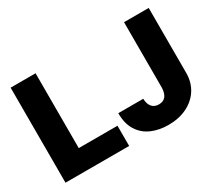

<svg xmlns="http://www.w3.org/2000/svg" viewBox="-131 -967 1386 1237"><g transform="rotate(-30 561.5 -348.5)"><path d="M47.9 -707H233.4V-150.4H521.5V0H47.9ZM1075.2 -707V-221.7Q1074.7 -153.3 1041 -100.8Q1007.3 -48.3 947.5 -19.3Q887.7 9.8 810.5 9.8Q740.7 9.8 685.3 -14.4Q629.9 -38.6 597.9 -89.6Q565.9 -140.6 566.4 -217.8H752Q753.4 -177.7 771.7 -156.7Q790 -135.7 822.3 -135.7Q856 -135.7 873.3 -157.5Q890.6 -179.2 891.6 -221.7V-707Z"/></g></svg>

Font: Pretendard Std Black
Style: Regular
Weight: 900
Designer: Base glyphs from Inter by Rasmus Andersson; Hangeul glyphs from Noto Sans CJK(Source Han Sans) by Jang Soo-young and Kan
Foundry: Kil Hyung-jin
Version: Version 1.309